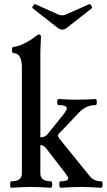

<svg xmlns="http://www.w3.org/2000/svg" viewBox="-20 -889 508 913"><path d="M275.9 -748Q267.6 -748 254.9 -755.9L136.2 -849.1Q130.9 -853 137 -861.8Q143.1 -870.6 147.9 -869.1L259.8 -818.8Q275.4 -813.5 291 -818.8L403.8 -869.1Q408.7 -871.1 414.3 -862.1Q419.9 -853 416 -849.1L296.9 -755.9Q286.6 -748 275.9 -748ZM34.2 3.9Q28.3 3.9 28.1 -11.5Q27.8 -26.9 34.2 -26.9Q84 -26.9 84 -64V-568.8Q84 -636.2 43.9 -636.2Q37.1 -636.2 37.1 -651.1Q37.1 -666 43.9 -666Q61 -666 94.2 -681.9Q127.4 -697.8 147 -714.8Q160.2 -725.1 167 -725.1Q174.8 -725.1 174.8 -710.9Q171.9 -658.2 171.9 -636.2V-235.8Q194.3 -235.8 207 -252L285.2 -349.1Q297.9 -367.2 297.9 -373Q297.9 -389.2 258.8 -389.2Q252 -389.2 252 -403.6Q252 -418 258.8 -418Q308.6 -415 347.2 -415Q384.3 -415 434.1 -418Q440.4 -418 440.4 -403.6Q440.4 -389.2 434.1 -389.2Q389.6 -389.2 356.9 -355L263.2 -256.8Q258.3 -252.9 255.9 -245.1Q255.9 -237.8 262.2 -230L407.2 -50.8Q426.8 -26.9 460.9 -26.9Q467.8 -26.9 467.8 -11.5Q467.8 3.9 460.9 3.9Q400.9 0 363.8 0Q325.2 0 268.1 3.9Q262.2 3.9 262 -11.5Q261.7 -26.9 268.1 -26.9Q304.2 -26.9 304.2 -41Q304.2 -48.3 291 -64.9L199.2 -184.1Q187.5 -199.2 171.9 -199.2V-64.9Q171.9 -26.9 221.2 -26.9Q228.5 -26.9 228.3 -11.5Q228 3.9 221.2 3.9Q166.5 0 127.9 0Q90.3 0 34.2 3.9Z"/></svg>

Font: Junicode SmCond Medium
Style: Regular
Weight: 500
Width: 4
Designer: Peter S. Baker
Version: Version 2.206